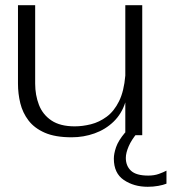

<svg xmlns="http://www.w3.org/2000/svg" viewBox="-20 -520 659 737"><path d="M255 7Q192 7 152 -10.5Q112 -28 89.5 -57.5Q67 -87 58 -123.5Q49 -160 49 -199V-500H115V-199Q115 -155 129.5 -117.5Q144 -80 177.5 -57.5Q211 -35 267 -35Q297 -35 329 -43Q361 -51 389.5 -72Q418 -93 437 -131.5Q456 -170 461 -230V-500H526V-1H461V-127Q447 -83 416 -53Q385 -23 343 -8Q301 7 255 7ZM547 197Q494 197 455.5 171Q417 145 417 89Q417 70 425.5 45Q434 20 460 -11H508Q485 16 474 41.5Q463 67 463 86Q463 117 483 135.5Q503 154 549 154Q572 154 590 147.5Q608 141 619 135V185Q607 190 587.5 193.5Q568 197 547 197Z"/></svg>

Font: Panamera
Style: Regular
Weight: 400
Designer: Bastien Sozeau
Foundry: NBR — Bastien Sozeau
Version: Version 3.002; ttfautohint (v1.8.4.7-5d5b);gftools[0.9.33]